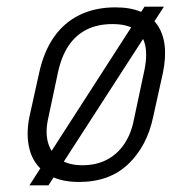

<svg xmlns="http://www.w3.org/2000/svg" viewBox="-20 -534 514 574"><path d="M470 -514H412L68 20H125ZM438 -185 467 -316Q486 -408 450 -460Q414 -512 325 -512Q265 -512 218.5 -489.5Q172 -467 141.5 -423.5Q111 -380 97 -316L68 -185Q57 -131 68.5 -87Q80 -43 117 -16.5Q154 10 216 10Q308 10 364 -44Q420 -98 438 -185ZM410 -316 380 -175Q372 -134 351.5 -103.5Q331 -73 299.5 -56.5Q268 -40 226 -40Q186 -40 160 -57Q134 -74 124.5 -104.5Q115 -135 123 -175L153 -316Q163 -364 184.5 -396.5Q206 -429 239 -445.5Q272 -462 316 -462Q360 -462 384 -445.5Q408 -429 414.5 -396.5Q421 -364 410 -316Z"/></svg>

Font: Advent Pro
Style: Italic
Weight: 400
Italic angle: -12°
Designer: VivaRado, Andreas Kalpakidis
Foundry: VivaRado, Andreas Kalpakidis
Version: Version 3.000